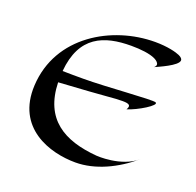

<svg xmlns="http://www.w3.org/2000/svg" viewBox="-132 -881 1069 1045"><g transform="rotate(20 402.5 -358.5)"><path d="M634 -610C653 -619 760 -663 760 -695C760 -703 753 -711 738 -718C718 -727 667 -741 594 -741C346 -741 72 -585 57 -294C44 -43 261 24 409 24C523 24 640 -32 736 -114C649 -39 505 -50 505 -50C311 -66 178 -143 172 -354C475 -372 480 -378 537 -378C579 -378 587 -368 572 -343C629 -360 732 -422 708 -433C688 -442 430 -419 292 -419C254 -419 214 -419 174 -420C192 -629 322 -677 479 -677C534 -677 587 -671 618 -656C618 -656 665 -635 634 -610Z"/></g></svg>

Font: Eagle Lake
Style: Regular
Weight: 400
Designer: Astigmatic (AOETI)
Foundry: Astigmatic (AOETI)
Version: Version 1.000